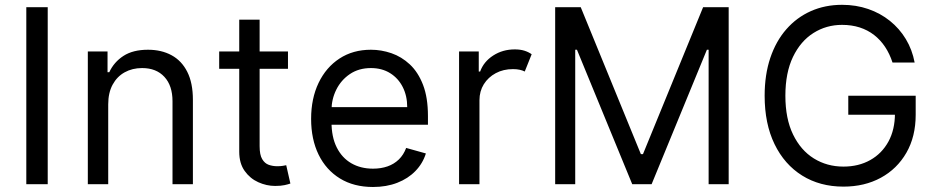

<svg xmlns="http://www.w3.org/2000/svg" viewBox="-20 -757 3845 789"><path d="M176.1 -727.3V0H88.1V-727.3Z M424.7 -328.1V0H340.9V-545.5H421.9V-460.2H429Q448.2 -501.8 487.2 -527.2Q526.3 -552.6 588.1 -552.6Q643.5 -552.6 685 -530Q726.6 -507.5 749.6 -461.8Q772.7 -416.2 772.7 -346.6V0H688.9V-340.9Q688.9 -405.2 655.5 -441.2Q622.2 -477.3 563.9 -477.3Q523.8 -477.3 492.4 -459.9Q460.9 -442.5 442.8 -409.1Q424.7 -375.7 424.7 -328.1Z M1163.4 -545.5V-474.4H880.7V-545.5ZM963.1 -676.1H1046.9V-156.2Q1046.9 -120.7 1057.4 -103.2Q1067.8 -85.6 1084.3 -79.7Q1100.9 -73.9 1119.3 -73.9Q1133.2 -73.9 1142 -75.5Q1150.9 -77.1 1156.2 -78.1L1173.3 -2.8Q1164.8 0.4 1149.5 3.7Q1134.2 7.1 1110.8 7.1Q1075.3 7.1 1041.4 -8.2Q1007.5 -23.4 985.3 -54.7Q963.1 -85.9 963.1 -133.5Z M1512.8 11.4Q1433.9 11.4 1377 -23.6Q1320 -58.6 1289.2 -121.6Q1258.5 -184.7 1258.5 -268.5Q1258.5 -352.3 1289.2 -416.4Q1320 -480.5 1375.2 -516.5Q1430.4 -552.6 1504.3 -552.6Q1546.9 -552.6 1588.4 -538.4Q1630 -524.1 1664.1 -492.4Q1698.2 -460.6 1718.4 -408.4Q1738.6 -356.2 1738.6 -279.8V-244.3H1318.2V-316.8H1653.4Q1653.4 -362.9 1635.1 -399.1Q1616.8 -435.4 1583.3 -456.3Q1549.7 -477.3 1504.3 -477.3Q1454.2 -477.3 1417.8 -452.6Q1381.4 -427.9 1361.9 -388.5Q1342.3 -349.1 1342.3 -304V-255.7Q1342.3 -193.9 1363.8 -151.1Q1385.3 -108.3 1423.7 -86.1Q1462 -63.9 1512.8 -63.9Q1545.8 -63.9 1572.6 -73.3Q1599.4 -82.7 1619 -101.7Q1638.5 -120.7 1649.1 -149.1L1730.1 -126.4Q1717.3 -85.2 1687.1 -54.2Q1657 -23.1 1612.6 -5.9Q1568.2 11.4 1512.8 11.4Z M1866.5 0V-545.5H1947.4V-463.1H1953.1Q1967.7 -503.6 2006.7 -528.8Q2045.8 -554 2095.2 -554Q2117.9 -554 2134.9 -548.7Q2152 -543.3 2164.8 -534.1L2136.4 -463.1Q2127.5 -467.7 2115.6 -470.3Q2103.7 -473 2088.1 -473Q2048.3 -473 2017.2 -456.3Q1986.2 -439.6 1968.2 -410.9Q1950.3 -382.1 1950.3 -345.2V0Z M2261.4 -727.3H2366.5L2613.6 -123.6H2622.2L2869.3 -727.3H2974.4V0H2892V-552.6H2884.9L2657.7 0H2578.1L2350.9 -552.6H2343.8V0H2261.4Z M3647.7 -500Q3636 -535.9 3617 -564.5Q3598 -593 3571.9 -613.3Q3545.8 -633.5 3512.8 -644.2Q3479.8 -654.8 3440.3 -654.8Q3375.7 -654.8 3322.8 -621.4Q3269.9 -588.1 3238.6 -523.1Q3207.4 -458.1 3207.4 -363.6Q3207.4 -269.2 3239 -204.2Q3270.6 -139.2 3324.6 -105.8Q3378.6 -72.4 3446 -72.4Q3508.5 -72.4 3556.3 -99.3Q3604 -126.1 3630.9 -175.2Q3657.7 -224.4 3657.7 -291.2L3684.7 -285.5H3465.9V-363.6H3742.9V-285.5Q3742.9 -195.7 3704.7 -129.3Q3666.5 -62.9 3599.6 -26.5Q3532.7 9.9 3446 9.9Q3349.4 9.9 3276.5 -35.5Q3203.5 -81 3162.8 -164.8Q3122.2 -248.6 3122.2 -363.6Q3122.2 -449.9 3145.4 -519Q3168.7 -588.1 3211.3 -636.7Q3253.9 -685.4 3312.1 -711.3Q3370.4 -737.2 3440.3 -737.2Q3497.9 -737.2 3547.8 -720Q3597.7 -702.8 3636.9 -671.3Q3676.1 -639.9 3702.4 -596.4Q3728.7 -552.9 3738.6 -500Z"/></svg>

Font: InterMG
Style: Regular
Weight: 400
Designer: Rasmus Andersson
Foundry: rsms
Version: Version 3.019;December 26, 2023;FontCreator 15.0.0.2955 64-b